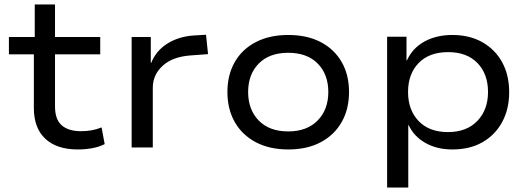

<svg xmlns="http://www.w3.org/2000/svg" viewBox="-20 -662 2375 862"><path d="M329 9Q235 9 183.5 -39Q132 -87 132 -177V-418H20V-496H136V-642H227V-496H430V-418H227V-184Q227 -126 257 -99.5Q287 -73 344 -73Q369 -73 391.5 -77Q414 -81 436 -90L450 -15Q427 -3 395.5 3Q364 9 329 9Z M571 0V-496H657V-380H659Q681 -435 732.5 -467Q784 -499 854 -503L905 -506L914 -419L834 -413Q754 -407 710 -366.5Q666 -326 666 -268V0Z M1274 9Q1190 9 1128.5 -23.5Q1067 -56 1034 -114Q1001 -172 1001 -249Q1001 -326 1034 -383.5Q1067 -441 1128.5 -473Q1190 -505 1274 -505Q1359 -505 1420 -473Q1481 -441 1514 -383.5Q1547 -326 1547 -249Q1547 -172 1514 -114Q1481 -56 1420 -23.5Q1359 9 1274 9ZM1274 -72Q1358 -72 1406 -121Q1454 -170 1454 -249Q1454 -328 1406.5 -376.5Q1359 -425 1274 -425Q1189 -425 1141.5 -376.5Q1094 -328 1094 -249Q1094 -170 1141.5 -121Q1189 -72 1274 -72Z M1718 180V-497H1805V-391H1807Q1832 -446 1885.5 -475.5Q1939 -505 2011 -505Q2088 -505 2145.5 -472.5Q2203 -440 2234.5 -382.5Q2266 -325 2266 -248Q2266 -173 2235 -115Q2204 -57 2147 -24Q2090 9 2011 9Q1941 9 1889.5 -20.5Q1838 -50 1815 -100H1813V180ZM1991 -69Q2075 -69 2123 -119Q2171 -169 2171 -249Q2171 -330 2123.5 -379Q2076 -428 1992 -428Q1907 -428 1859.5 -379Q1812 -330 1812 -249Q1812 -168 1859.5 -118.5Q1907 -69 1991 -69Z"/></svg>

Font: Nunito Sans 7pt SemiExpanded
Style: Regular
Weight: 400
Width: 6
Designer: Vernon Adams
Foundry: Vernon Adams
Version: Version 3.101;gftools[0.9.27]